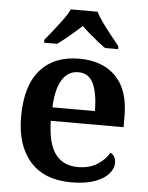

<svg xmlns="http://www.w3.org/2000/svg" viewBox="-54 -811 668 865"><g transform="rotate(5 279.5 -378.0)"><path d="M300 10Q179 10 114.5 -62.5Q50 -135 50 -265Q50 -405 112.5 -476.5Q175 -548 289 -548Q394 -548 454 -487.5Q514 -427 514 -308V-258H185Q187 -155 222.5 -108Q258 -61 324 -61Q376 -61 412 -84Q448 -107 465 -138Q477 -133 483.5 -121.5Q490 -110 490 -94Q490 -69 469.5 -45Q449 -21 407 -5.5Q365 10 300 10ZM379 -319Q379 -397 358.5 -442Q338 -487 290 -487Q243 -487 216.5 -444Q190 -401 187 -319ZM124 -619Q140 -638 160.5 -664Q181 -690 201 -717Q221 -744 231 -766H352Q363 -744 382.5 -717Q402 -690 423 -664Q444 -638 459 -619V-606H400Q384 -617 364.5 -632.5Q345 -648 325.5 -665Q306 -682 291 -696Q269 -675 238 -649Q207 -623 183 -606H124Z"/></g></svg>

Font: Noto Naskh Arabic SemiBold
Style: Regular
Weight: 600
Designer: Monotype Design Team, David Williams, Mohamad Dakak and Nizar Qandah
Foundry: Monotype Imaging Inc.
Version: Version 2.016